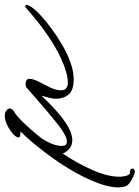

<svg xmlns="http://www.w3.org/2000/svg" viewBox="90 -412 597 822"><g transform="rotate(-90 389.0 -0.5)"><path d="M65 278Q62 278 50.5 273.5Q39 269 27 262Q15 255 9 248Q2 240 0 225.5Q-2 211 -2 209Q-2 170 16 121.5Q34 73 62.5 22.5Q91 -28 124 -74Q157 -120 187.5 -156.5Q218 -193 238 -212H228Q212 -212 212 -221Q213 -231 228 -244.5Q243 -258 264.5 -268.5Q286 -279 305 -279Q317 -279 326 -273Q329 -271 332.5 -267Q336 -263 336 -258Q336 -254 333.5 -249Q331 -244 323 -239Q310 -234 278 -201.5Q246 -169 207 -120Q180 -76 177 -49Q176 -45 176 -42Q176 -39 176 -36Q176 -22 181 -17.5Q186 -13 193 -13Q208 -13 228 -24.5Q248 -36 266.5 -50.5Q285 -65 294 -73Q326 -99 360.5 -129Q395 -159 427 -187Q433 -190 440 -190Q452 -190 459 -184Q463 -181 463 -173Q463 -156 447 -126Q442 -116 437 -106.5Q432 -97 427 -87Q421 -74 417.5 -62Q414 -50 414 -39Q414 -22 423.5 -15.5Q433 -9 447 -9Q467 -9 489 -15.5Q511 -22 524 -27Q575 -47 627.5 -81Q680 -115 722 -150Q732 -159 741.5 -166.5Q751 -174 761 -183Q768 -190 772 -191H774Q782 -191 779 -182Q777 -174 771 -166Q762 -151 737.5 -128Q713 -105 679.5 -80Q646 -55 608 -33Q570 -11 532 2.5Q494 16 462 16Q414 16 396 -5.5Q378 -27 378 -58Q378 -74 382 -90Q386 -106 391 -122Q375 -105 352 -82.5Q329 -60 303 -39Q277 -18 250.5 -4Q224 10 200 10Q169 10 151 -17Q148 -20 146.5 -23.5Q145 -27 143 -31Q100 33 71 100Q42 167 44 219Q45 223 46 232Q47 241 51 249Q55 257 63 257Q73 257 76 260.5Q79 264 79 267Q79 272 74.5 275Q70 278 65 278Z"/></g></svg>

Font: WindSong Medium
Style: Regular
Weight: 500
Designer: Robert E. Leuschke
Foundry: Robert E. Leuschke
Version: Version 1.010; ttfautohint (v1.8.3)